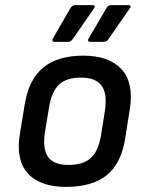

<svg xmlns="http://www.w3.org/2000/svg" viewBox="-20 -720 568 752"><path d="M239 12Q136 12 88.5 -41.5Q41 -95 58 -196L77 -312Q93 -409 149.5 -455.5Q206 -502 306 -502Q406 -502 455 -450Q504 -398 489 -296L471 -182Q456 -81 399 -34.5Q342 12 239 12ZM248 -74Q306 -74 336 -101.5Q366 -129 376 -192L391 -287Q401 -354 377.5 -385Q354 -416 298 -416Q240 -416 211 -388.5Q182 -361 172 -299L156 -202Q146 -139 167.5 -106.5Q189 -74 248 -74ZM333 -556Q327 -556 325.5 -560Q324 -564 327 -569L398 -690Q404 -700 416 -700H483Q489 -700 491 -696Q493 -692 488 -687L405 -567Q398 -556 387 -556ZM192 -556Q187 -556 185.5 -560Q184 -564 187 -569L257 -690Q264 -700 275 -700H343Q349 -700 350.5 -696Q352 -692 348 -687L265 -567Q257 -556 247 -556Z"/></svg>

Font: Sofia Sans SemiBold
Style: Italic
Weight: 600
Italic angle: -9°
Designer: Botio Nikoltchev, Ani Petrova
Foundry: lettersoup
Version: Version 4.100-B